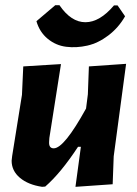

<svg xmlns="http://www.w3.org/2000/svg" viewBox="-20 -719 532 743"><path d="M435 -698 464 -656Q439 -612 399.5 -582Q360 -552 318 -542.5Q276 -533 236 -538Q196 -543 164.5 -569Q133 -595 121 -637L194 -699H210Q255 -633 310.5 -633Q366 -633 421 -698ZM216 -471 171 -185 170 -169Q169 -145 188 -145Q228 -145 313 -299L320 -354L324 -462L468 -472L420 -114L416 -6L272 4L293 -151H282Q215 -49 155 3L143 4Q89 -4 57 -31Q25 -58 25 -97L27 -115L65 -352L70 -462Z"/></svg>

Font: Alegreya Sans SC ExtraBold
Style: Italic
Weight: 800
Italic angle: -7°
Designer: Juan Pablo del Peral
Foundry: Huerta Tipografica
Version: Version 2.007